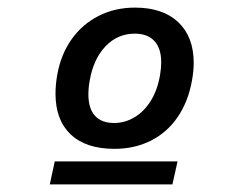

<svg xmlns="http://www.w3.org/2000/svg" viewBox="-20 -789 640 505"><path d="M447 -364.5 433.5 -304H111L124 -364.5ZM126 -542.5Q126 -566 130.5 -592Q140 -645.5 168.2 -685.5Q196.5 -725.5 239.5 -747.2Q282.5 -769 335 -769Q408.5 -769 449 -730.5Q489.5 -692 489.5 -623.5Q489.5 -602.5 485 -577.5Q475 -521.5 447.2 -481Q419.5 -440.5 376.8 -419Q334 -397.5 281 -397.5Q206.5 -397.5 166.2 -435.2Q126 -473 126 -542.5ZM401 -592Q404 -610 404 -625Q404 -662 386 -681.2Q368 -700.5 334.5 -700.5Q289.5 -700.5 257.8 -667.5Q226 -634.5 216 -577.5Q212.5 -558.5 212.5 -541Q212.5 -503.5 229.8 -484.5Q247 -465.5 280 -465.5Q309 -465.5 334.2 -480.8Q359.5 -496 377 -524.5Q394.5 -553 401 -592Z"/></svg>

Font: JuliaMono Medium
Style: Italic
Weight: 500
Italic angle: -9°
Monospace: yes
Designer: cormullion
Foundry: corm
Version: Version 0.054; ttfautohint (v1.8.4)